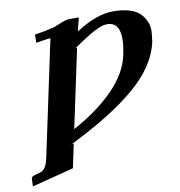

<svg xmlns="http://www.w3.org/2000/svg" viewBox="-110 -516 771 822"><g transform="rotate(-10 275.0 -105.5)"><path d="M399.9 -395Q378.4 -395 344.7 -377.4Q311 -359.9 248 -315.9L256.8 -318.8L184.1 22.9Q292 -35.6 360.6 -105.5Q429.2 -175.3 445.8 -252Q476.1 -395 399.9 -395ZM286.6 -444.8 272 -386.2Q364.3 -445.3 435.5 -444.8Q476.1 -444.8 505.9 -435.5Q535.6 -426.3 551 -410.6Q566.4 -395 575.2 -374.8Q584 -354.5 582.8 -332.3Q581.5 -310.1 578.1 -288.1Q556.2 -185.1 451.4 -95.5Q346.7 -5.9 159.7 85.9L171.4 83L149.4 187L-32.7 233.9L-31.2 198.2Q-29.8 190.4 -8.3 185.1L8.8 180.2Q34.2 173.3 44.4 125L142.6 -336.9L151.4 -377.9Q138.2 -377.9 88.4 -369.1L88.9 -404.8Q133.8 -411.1 175.8 -421.9Q177.2 -422.4 210.4 -436Q231.9 -444.8 246.6 -444.8Z"/></g></svg>

Font: Linux Libertine Slanted
Style: Semibold Slanted
Weight: 600
Designer: Philipp H. Poll
Foundry: Philipp H. Poll
Version: Version 5.1.1